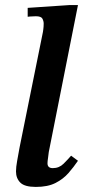

<svg xmlns="http://www.w3.org/2000/svg" viewBox="-20 -725 339 756"><path d="M121 11Q77 11 60 -6Q43 -23 43 -50Q43 -67 47.5 -91.5Q52 -116 57 -144L149 -599Q149 -599 150.5 -609.5Q152 -620 152 -632Q152 -642 147 -651.5Q142 -661 121 -661Q108 -661 98.5 -660Q89 -659 89 -659V-694L253 -705H287L172 -126Q172 -122 169.5 -106Q167 -90 167 -82Q167 -63 188 -63Q213 -63 230.5 -80.5Q248 -98 260 -112L287 -92Q270 -67 249.5 -43.5Q229 -20 198.5 -4.5Q168 11 121 11Z"/></svg>

Font: STIX Two Text SemiBold
Style: Italic
Weight: 600
Italic angle: -12°
Designer: Ross Mills, John Hudson & Paul Hanslow, Tiro Typeworks Ltd; with prior portions MicroPress Inc. and Coen Hoffman, Elsevi
Foundry: Tiro Typeworks Ltd
Version: Version 2.13 b171